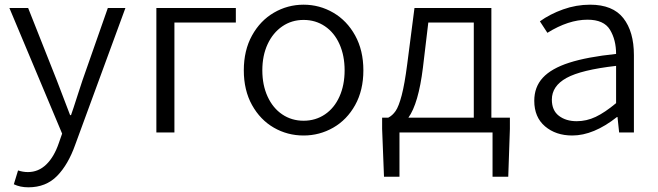

<svg xmlns="http://www.w3.org/2000/svg" viewBox="-20 -565 2807 819"><path d="M39 221 57 162Q78 169 99 169Q144 169 177.5 136.5Q211 104 231 45L245 5L20 -531H100L222 -223L279 -74H283Q290 -93 313 -165L332 -223L440 -531H515L301 52Q271 137 223.5 185.5Q176 234 101 234Q66 234 39 221Z M647 -531H986V-469H724V0H647Z M1020 -265Q1020 -350 1055 -413.5Q1090 -477 1148.5 -511Q1207 -545 1275 -545Q1343 -545 1401.5 -511Q1460 -477 1495 -413.5Q1530 -350 1530 -265Q1530 -180 1495 -117Q1460 -54 1401.5 -20.5Q1343 13 1275 13Q1206 13 1148 -20.5Q1090 -54 1055 -117Q1020 -180 1020 -265ZM1450 -265Q1450 -328 1428 -377Q1406 -426 1366 -453Q1326 -480 1275 -480Q1224 -480 1184 -452.5Q1144 -425 1121.5 -376.5Q1099 -328 1099 -265Q1099 -202 1121.5 -153Q1144 -104 1184 -77Q1224 -50 1275 -50Q1326 -50 1366 -77Q1406 -104 1428 -153Q1450 -202 1450 -265Z M1717 -291 1748 -531H2076V-63H2155V-15L2148 189H2081V0H1684V189H1618L1610 -15V-63H1636Q1654 -72 1667.5 -91.5Q1681 -111 1693.5 -158.5Q1706 -206 1717 -291ZM2001 -63V-469H1807L1784 -276Q1765 -123 1722 -63Z M2259 -135Q2259 -194 2295.5 -233.5Q2332 -273 2408 -297.5Q2484 -322 2608 -335Q2608 -395 2582 -438Q2556 -481 2486 -481Q2405 -481 2315 -425L2283 -474Q2326 -505 2382 -525Q2438 -545 2497 -545Q2594 -545 2639 -487.5Q2684 -430 2684 -330V0H2621L2614 -66H2612Q2512 13 2421 13Q2351 13 2305 -26Q2259 -65 2259 -135ZM2608 -125V-284Q2459 -267 2396.5 -232.5Q2334 -198 2334 -140Q2334 -94 2364 -71Q2394 -48 2440 -48Q2482 -48 2521 -66.5Q2560 -85 2608 -125Z"/></svg>

Font: Nebula Sans Book
Style: Regular
Weight: 400
Designer: Paul D. Hunt for Adobe (as Source Sans)
Foundry: Nebula Entertainment & Broadcasting LLC
Version: Version 1.010